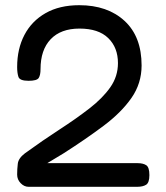

<svg xmlns="http://www.w3.org/2000/svg" viewBox="-20 -716 638 739"><path d="M90 3Q73 3 59.5 -11Q46 -25 46 -44Q46 -65 48.5 -86Q51 -107 76 -126Q145 -176 209 -217.5Q273 -259 324 -298.5Q375 -338 404.5 -380Q434 -422 434 -473Q434 -533 396.5 -569.5Q359 -606 286 -606Q214 -606 175 -565Q136 -524 136 -450Q136 -427 129 -416Q122 -405 90 -405Q56 -405 51 -420Q46 -435 46 -458Q46 -528 74 -581.5Q102 -635 155.5 -665.5Q209 -696 285 -696Q394 -696 459.5 -635.5Q525 -575 525 -464Q525 -395 486 -339Q447 -283 379 -232Q311 -181 225 -126L162 -88H510Q531 -88 543 -80Q555 -72 555 -42Q555 -13 542.5 -5Q530 3 508 3Z"/></svg>

Font: Fredoka
Style: Regular
Weight: 400
Designer: Ben Nathan
Foundry: Milena B. Brandão, Ben Nathan
Version: Version 2.001